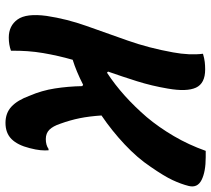

<svg xmlns="http://www.w3.org/2000/svg" viewBox="-55 -695 770 700"><g transform="rotate(90 330.0 -345.0)"><path d="M176 -700Q193 -705 206 -706.5Q219 -708 233 -708Q284 -708 299.5 -674.5Q315 -641 303 -572Q293 -513 276 -459Q259 -405 241 -354L245 -350Q289 -379 329 -415Q369 -451 407 -495Q444 -539 476 -593.5Q508 -648 530 -710H553Q606 -710 636 -695Q666 -680 658 -648Q651 -620 636.5 -589Q622 -558 588 -509Q556 -461 506.5 -414.5Q457 -368 401 -330Q404 -285 411 -250.5Q418 -216 431 -180Q440 -153 453 -140Q466 -127 487 -127Q509 -127 523 -137H528Q529 -123 527.5 -107Q526 -91 520 -68Q509 -24 487 -2Q465 20 428 20Q392 20 368.5 -2Q345 -24 329 -68Q310 -112 302.5 -160Q295 -208 294 -260L289 -263Q240 -238 198 -225Q183 -173 173.5 -117.5Q164 -62 165 0Q143 8 117 8Q74 8 51 -24Q28 -56 38 -130Q49 -203 74.5 -275Q100 -347 127.5 -424.5Q155 -502 171 -591Q182 -651 176 -700Z"/></g></svg>

Font: Recursive Mn Csl St
Style: Bold Italic
Weight: 700
Italic angle: -15°
Monospace: yes
Version: Version 1.079;hotconv 1.0.112;makeotfexe 2.5.65598; ttfautoh